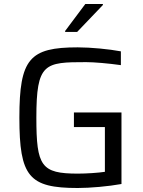

<svg xmlns="http://www.w3.org/2000/svg" viewBox="-20 -933 717 961"><path d="M306 -778V-773H366L495 -908V-913H407ZM369 8C431 8 522 0 588 -12V-370H350V-297H505V-73C473 -68 412 -64 370 -64C186 -64 162 -101 162 -344C162 -618 203 -622 411 -622C450 -622 521 -616 585 -607V-676C526 -687 436 -696 369 -696C128 -696 77 -639 77 -344C77 -49 125 8 369 8Z"/></svg>

Font: Saira UNSAM
Style: Regular
Weight: 400
Designer: Hector Gatti with collaboration of the Omnibus-Type team
Foundry: Omnibus-Type
Version: Version 0.072;PS 000.072;hotconv 1.0.88;makeotf.lib2.5.64775